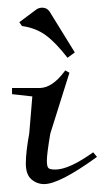

<svg xmlns="http://www.w3.org/2000/svg" viewBox="-20 -460 268 490"><path d="M29.3 -403.3 72.3 -435.5Q79.1 -440.4 87.9 -440.4Q99.6 -440.4 106.4 -430.7L170.9 -326.2L152.3 -312.5Q122.1 -351.6 96.7 -370.1Q71.3 -388.7 36.1 -393.6ZM10.7 -219.7V-235.4H82Q113.3 -236.3 143.6 -276.4L146.5 -280.3L157.2 -274.4L108.4 -119.1Q99.6 -67.4 99.6 -49.8Q99.6 -35.2 103.5 -31.2Q107.4 -27.3 121.1 -27.3Q156.2 -27.3 217.8 -71.3L227.5 -59.6Q131.8 9.8 92.8 9.8Q74.2 9.8 60.1 -2.4Q45.9 -14.6 45.9 -43Q45.9 -71.3 54.7 -120.1L62.5 -213.9Z"/></svg>

Font: Kleymisska
Style: Regular
Weight: 500
Italic angle: -8°
Designer: gluk
Foundry: gluk
Version: Version 0.298